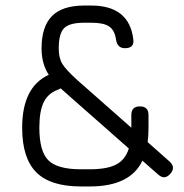

<svg xmlns="http://www.w3.org/2000/svg" viewBox="-20 -663 664 693"><path d="M272 10Q162 10 111 -41Q60 -92 60 -202Q60 -349 156 -393Q130 -433 130 -488Q130 -567 167.5 -605Q205 -643 284 -643H309Q446 -643 461 -522Q466 -489 431 -489Q404 -489 399 -519Q394 -554 374 -567.5Q354 -581 309 -581H284Q231 -581 211.5 -561.5Q192 -542 192 -488Q192 -454 205 -432.5Q218 -411 259 -374L454 -202V-248Q454 -279 485 -279Q516 -279 516 -248V-202Q516 -174 513 -150L592 -80Q615 -59 595 -36Q574 -12 551 -33L494 -83Q450 10 304 10ZM272 -52H304Q366 -52 399 -69Q432 -86 445 -127L217 -328Q211 -334 199 -344Q198 -344 197 -343Q193 -341 191 -340Q154 -327 138 -294.5Q122 -262 122 -202Q122 -117 154.5 -84.5Q187 -52 272 -52Z"/></svg>

Font: Jura Medium
Style: Regular
Weight: 500
Designer: Daniel Johnson, Alexei Vanyashin
Foundry: Daniel Johnson
Version: Version 5.103